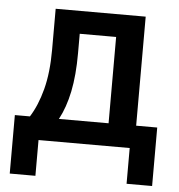

<svg xmlns="http://www.w3.org/2000/svg" viewBox="-49 -563 698 749"><g transform="rotate(5 300.0 -188.0)"><path d="M16.5 140V-89H75.5Q104.5 -134.5 121.8 -200.2Q139 -266 139 -354.5V-516H491.5V-89H574V140H474V0H117V140ZM189 -89H383.5V-427H241V-350.5Q241 -264.5 227.8 -200.2Q214.5 -136 189 -89Z"/></g></svg>

Font: Lilex Medium
Style: Regular
Weight: 500
Designer: Mike Abbink, Paul van der Laan, Pieter van Rosmalen, Mikhael Khrustik
Foundry: Mikhael Khrustik
Version: Version 1.100